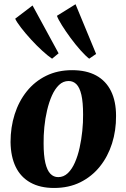

<svg xmlns="http://www.w3.org/2000/svg" viewBox="-20 -896 612 929"><path d="M329 -556.5Q398 -556.5 445.2 -530.8Q492.5 -505 517 -455.5Q541.5 -406 541.5 -335Q542 -264.5 522 -201.5Q502 -138.5 463.2 -90.2Q424.5 -42 368.8 -14.2Q313 13.5 241.5 13.5Q174 13.5 127 -12.8Q80 -39 56 -88.5Q32 -138 31 -208.5Q31 -280 51 -343Q71 -406 109.5 -454Q148 -502 203.2 -529.2Q258.5 -556.5 329 -556.5ZM312 -504Q285.5 -504 265.5 -484.8Q245.5 -465.5 231.2 -433.5Q217 -401.5 207.8 -362Q198.5 -322.5 194.5 -281Q190.5 -239.5 191 -202Q191 -143.5 199.5 -107.5Q208 -71.5 223.8 -55.2Q239.5 -39 261.5 -39Q288 -39 308 -58Q328 -77 342.2 -109.2Q356.5 -141.5 365.2 -181.2Q374 -221 378.2 -262.5Q382.5 -304 382 -342Q382 -401.5 373.8 -437Q365.5 -472.5 350 -488.2Q334.5 -504 312 -504ZM232 -612Q213 -624.5 185.5 -649.5Q158 -674.5 130.5 -704.5Q103 -734.5 82 -761.8Q61 -789 53.5 -805.5L137.5 -869.5L263.5 -638ZM411.5 -612Q393.5 -626 369.2 -653.2Q345 -680.5 321.2 -712.8Q297.5 -745 279.5 -773.8Q261.5 -802.5 255.5 -819.5L345.5 -875.5L445 -635Z"/></svg>

Font: Merriweather 48pt ExtraBold
Style: Italic
Weight: 800
Italic angle: -7.8°
Version: Version 2.101